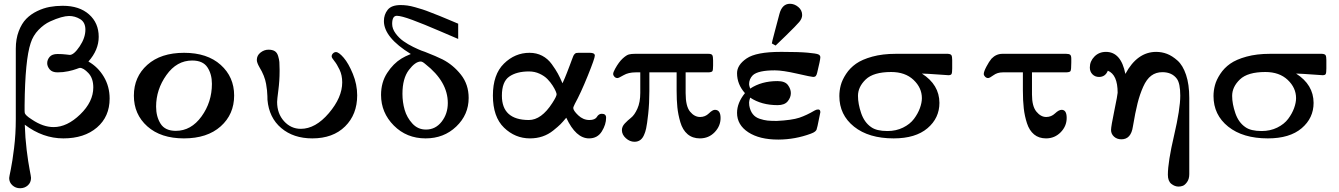

<svg xmlns="http://www.w3.org/2000/svg" viewBox="-20 -731 7120 1021"><path d="M28.8 215.8Q28.8 210.9 37.4 169.9Q45.9 128.9 54.9 55.9Q64 -17.1 64 -98.1V-472.2Q64 -523.9 79.6 -564.9Q95.2 -606 119.6 -630.9Q144 -655.8 177.5 -671.9Q210.9 -688 243.9 -694.1Q276.9 -700.2 312 -700.2H314Q401.9 -700.2 453.4 -654.5Q504.9 -608.9 504.9 -535.2Q504.9 -465.3 450.2 -403.8Q501 -375 532 -323Q563 -271 563 -207Q563 -110.8 495.6 -53Q428.2 4.9 316.9 4.9Q208 4.9 111.8 -67.9Q113.8 1 121.8 66.4Q129.9 131.8 137.5 170.4Q145 209 145 214.8Q145 239.7 127.9 254.9Q110.8 270 86.9 270Q63 270 45.9 254.4Q28.8 238.8 28.8 215.8ZM110.8 -144Q110.8 -132.8 112.3 -128.4Q113.8 -124 121.8 -116Q129.9 -107.9 149.9 -95.2Q209 -55.2 265.1 -55.2Q336.9 -55.2 406.5 -122.6Q476.1 -189.9 476.1 -266.1Q476.1 -314.9 450 -342.5Q423.8 -370.1 404.8 -370.1Q401.9 -370.1 386 -364Q370.1 -357.9 343 -352.1Q315.9 -346.2 286.1 -346.2Q257.3 -346.2 244.1 -362.1Q231 -377.9 231 -395Q231 -413.1 243.9 -428.5Q256.8 -443.8 286.1 -443.8Q310.1 -443.8 330.1 -441.4Q350.1 -439 351.1 -439Q373 -439 403.6 -484.4Q434.1 -529.8 434.1 -573.2Q434.1 -612.3 406.5 -629.2Q378.9 -646 347.2 -646Q330.1 -646 304.4 -638.9Q278.8 -631.8 246.3 -616.9Q213.9 -602.1 184.8 -572Q155.8 -542 143.1 -502Q113.3 -413.1 110.8 -171.9Z M691.9 -222.2Q691.9 -322.3 763.4 -386.2Q835 -450.2 959 -450.2Q1082 -450.2 1153.6 -386Q1225.1 -321.8 1225.1 -223.1Q1225.1 -123 1153.6 -59.1Q1082 4.9 958 4.9Q835 4.9 763.4 -59.1Q691.9 -123 691.9 -222.2ZM810.1 -164.1Q810.1 -110.8 834 -73Q857.9 -35.2 915 -35.2Q996.1 -35.2 1051.5 -111.6Q1106.9 -188 1106.9 -285.2Q1106.9 -336.9 1083 -373Q1059.1 -409.2 1002 -409.2Q919.9 -409.2 865 -332Q810.1 -254.9 810.1 -164.1Z M1345.7 -412.1Q1345.7 -436 1365.2 -451.4Q1384.8 -466.8 1407.7 -466.8Q1428.7 -466.8 1441.2 -459Q1453.6 -451.2 1459 -433.1Q1464.4 -415 1465.6 -401.1Q1466.8 -387.2 1466.8 -361.8V-352.1Q1466.8 -301.3 1460.2 -251.2Q1453.6 -201.2 1453.6 -189Q1453.6 -127 1490.5 -86.4Q1527.3 -45.9 1579.6 -45.9Q1657.7 -45.9 1728.8 -129.4Q1799.8 -212.9 1799.8 -293Q1799.8 -331.1 1785.6 -360.6Q1771.5 -390.1 1757.6 -407Q1743.7 -423.8 1743.7 -431.2Q1743.7 -439.9 1750.7 -447Q1757.8 -454.1 1766.6 -454.1Q1781.7 -454.1 1807.6 -424.1Q1833.5 -394 1856.4 -338.1Q1879.4 -282.2 1879.4 -224.1Q1879.4 -122.1 1814.9 -58.6Q1750.5 4.9 1640.6 4.9Q1540.5 4.9 1475.6 -50Q1410.6 -105 1402.3 -200.2Q1402.3 -203.1 1401.9 -220Q1401.4 -236.8 1399.9 -250.5Q1398.4 -264.2 1395 -284.7Q1391.6 -305.2 1382.6 -328.1Q1373.5 -351.1 1359.4 -374Q1345.7 -397.9 1345.7 -412.1Z M2006.3 -226.1Q2006.3 -293 2038.8 -343Q2071.3 -393.1 2115.2 -419.9Q2133.3 -431.2 2164.6 -443.8Q2021.5 -531.7 2021.5 -619.1Q2021.5 -653.3 2041.5 -678.7Q2061.5 -704.1 2110.4 -704.1Q2127.4 -704.1 2146 -701.7Q2164.6 -699.2 2187.5 -692.6Q2210.4 -686 2226.8 -680.9Q2243.2 -675.8 2273.2 -663.8Q2303.2 -651.9 2317.4 -646.5Q2331.5 -641.1 2367.9 -625.5Q2404.3 -609.9 2416.5 -605V-523.9Q2404.3 -528.8 2318.4 -565.9Q2232.4 -603 2172.9 -625Q2113.3 -647 2090.3 -647Q2065.4 -647 2065.4 -604Q2065.4 -578.1 2083.5 -553.5Q2101.6 -528.8 2125.5 -512Q2149.4 -495.1 2177.5 -481.4Q2205.6 -467.8 2220.9 -461.9Q2236.3 -456.1 2240.2 -455.1Q2301.3 -431.2 2333.5 -415Q2389.6 -386.2 2430.9 -334.2Q2472.2 -282.2 2472.2 -210Q2472.2 -121.1 2406.2 -58.1Q2340.3 4.9 2243.2 4.9Q2142.1 4.9 2074.2 -63.5Q2006.3 -131.8 2006.3 -226.1ZM2120.1 -231.9Q2120.1 -188 2131.8 -147Q2143.6 -106 2172.9 -74Q2202.1 -42 2245.1 -42Q2295.9 -42 2328.6 -84Q2361.3 -126 2361.3 -183.1Q2361.3 -296.9 2242.2 -390.1Q2226.1 -404.3 2217.3 -403.8Q2188.5 -403.8 2154.3 -358.9Q2120.1 -314 2120.1 -231.9Z M2601.1 -223.1Q2601.1 -335 2659.7 -392.6Q2718.3 -450.2 2795.9 -450.2Q2833 -450.2 2863 -434.6Q2893.1 -418.9 2914.1 -389.9Q2935.1 -360.8 2946.5 -339.8Q2958 -318.8 2971.2 -288.1Q2984.4 -316.9 2994.6 -343.5Q3004.9 -370.1 3010.5 -385Q3016.1 -399.9 3021 -413.3Q3025.9 -426.8 3028.6 -432.9Q3031.2 -439 3035.6 -443.6Q3040 -448.2 3044.2 -449.2Q3048.3 -450.2 3056.2 -450.2H3117.2Q3143.1 -450.2 3143.1 -435.1Q3143.1 -420.9 3105.5 -327.9Q3067.9 -234.9 3037.1 -179.2Q3028.3 -161.1 3028.3 -157.2Q3028.3 -143.1 3054.7 -117.9Q3081.1 -92.8 3114.3 -92.8Q3144 -92.8 3154.1 -109.4Q3164.1 -126 3180.2 -126Q3203.1 -126 3203.1 -105Q3203.1 -68.8 3180.2 -32Q3157.2 4.9 3112.3 4.9Q3042.5 4.9 2991.2 -105Q2972.2 -82 2960.2 -70.1Q2948.2 -58.1 2922.1 -37.1Q2896 -16.1 2865 -5.6Q2834 4.9 2798.3 4.9Q2719.2 4.9 2660.2 -52.2Q2601.1 -109.4 2601.1 -223.1ZM2648.9 -222.2Q2648.9 -93.3 2792 -92.8Q2858.9 -92.8 2917 -183.1Q2939.9 -218.3 2939.9 -230Q2939.9 -233.9 2935.1 -245.8Q2930.2 -257.8 2918.7 -275.9Q2907.2 -293.9 2891.1 -310.5Q2875 -327.1 2849.1 -339.1Q2823.2 -351.1 2793 -351.1Q2727.1 -351.1 2688 -323.7Q2648.9 -296.4 2648.9 -222.2Z M3240.7 -337.9Q3240.7 -346.7 3251 -365.2Q3271 -401.4 3291 -419.7Q3311 -438 3324 -441.4Q3336.9 -444.8 3356 -444.8H3747.1Q3763.2 -444.8 3767.6 -438Q3772 -431.2 3772 -410.2V-382.8Q3772 -358.9 3768.6 -353Q3765.1 -347.2 3748 -346.2H3626V-235.8Q3626 -166 3649.4 -137.5Q3672.9 -108.9 3703.1 -108.9Q3730 -108.9 3749.5 -127.9Q3769 -147 3781.7 -147Q3811.5 -147 3811.8 -104Q3812 -61 3780.5 -28.1Q3749 4.9 3701.7 4.9Q3662.6 4.9 3636.2 -17.6Q3609.9 -40 3597.9 -81.1Q3585.9 -122.1 3582 -160.6Q3578.1 -199.2 3578.1 -249V-346.2H3433.1V-246.1Q3433.1 -181.2 3427 -125.5Q3420.9 -69.8 3416 -48.3Q3411.1 -26.9 3406.7 -18.1Q3391.6 22.9 3354 22.9Q3329.1 22.9 3308.1 3.9Q3287.1 -15.1 3287.1 -39.1Q3287.1 -58.1 3302.5 -74.5Q3317.9 -90.8 3335.9 -105Q3354 -119.1 3369.4 -153.1Q3384.8 -187 3384.8 -236.8V-346.2H3359.9Q3321.8 -346.2 3295.9 -331.1Q3270 -315.9 3263.7 -315.9Q3253.9 -315.9 3247.3 -323Q3240.7 -330.1 3240.7 -337.9Z M3899.4 -130.9Q3899.4 -184.1 3941.4 -235.8Q3899.4 -282.7 3899.4 -341.8Q3899.4 -385.7 3950.4 -420.4Q4001.5 -455.1 4131.3 -455.1H4139.6Q4228.5 -455.1 4274.4 -450.9Q4320.3 -446.8 4331.3 -441.9Q4342.3 -437 4342.3 -426.8Q4342.3 -412.6 4325.7 -345.2Q4322.8 -332 4318.1 -326.9Q4313.5 -321.8 4304.4 -321.8Q4295.4 -321.8 4218.5 -339.4Q4141.6 -356.9 4100.6 -356.9Q4011.7 -356.9 3983.4 -331.1Q3963.4 -311 3963.4 -283.2Q3963.4 -276.4 3969.2 -259.8Q4029.3 -299.8 4114.3 -299.8Q4154.3 -299.8 4169.9 -278.8Q4185.5 -257.8 4185.5 -235.8Q4185.5 -212.9 4168.9 -192.4Q4152.3 -171.9 4115.2 -171.9Q4029.3 -171.9 3969.2 -211.9Q3963.4 -193.8 3963.4 -186Q3963.4 -176.3 3964.4 -169.9Q3969.2 -142.1 3982.9 -124.5Q3996.6 -106.9 4019.5 -99.4Q4042.5 -91.8 4061.5 -89.8Q4080.6 -87.9 4110.4 -87.9Q4190.4 -91.8 4230.5 -105Q4269.5 -118.2 4311.5 -143.1Q4321.3 -148.9 4330.6 -148.9Q4342.8 -148.9 4342.3 -133.8Q4342.3 -132.8 4327.6 -62Q4323.7 -44.9 4322 -41Q4320.3 -37.1 4314 -31.5Q4307.6 -25.9 4291.5 -20Q4208.5 10.7 4120.6 11.2H4117.7Q4018.6 11.2 3959 -27.8Q3899.4 -66.9 3899.4 -130.9ZM4084.5 -500Q4085.4 -506.8 4087.9 -516.8Q4090.3 -526.9 4100.8 -566.4Q4111.3 -606 4124.5 -655.8Q4138.7 -710.9 4180.7 -710.9Q4204.6 -710.9 4225.1 -693.8Q4245.6 -676.8 4245.6 -650.9Q4245.6 -632.8 4230.5 -614.5Q4215.3 -596.2 4158.7 -541Q4125.5 -508.8 4104.5 -488.8Z M4443.4 -220.2Q4443.4 -249 4450.9 -277.6Q4458.5 -306.2 4479 -337.6Q4499.5 -369.1 4532 -392.1Q4564.5 -415 4618.9 -429.9Q4673.3 -444.8 4743.2 -444.8H5020.5Q5035.6 -443.8 5039.6 -437Q5043.5 -430.2 5043.5 -411.1V-367.2Q5043.5 -344.2 5040 -337.6Q5036.6 -331.1 5023.4 -331.1Q5018.6 -331.1 4966.6 -335Q4914.6 -338.9 4882.3 -339.8Q4975.1 -280.8 4975.6 -184.1Q4975.6 -103 4912.1 -49.1Q4848.6 4.9 4732.4 4.9Q4599.6 4.9 4521.5 -57.6Q4443.4 -120.1 4443.4 -220.2ZM4542.5 -221.2Q4542.5 -179.2 4559.3 -129.6Q4576.2 -80.1 4612.3 -55.2Q4641.1 -34.2 4699.2 -34.2Q4745.1 -34.2 4782.2 -52.5Q4819.3 -70.8 4840.3 -98.9Q4861.3 -127 4871.8 -156Q4882.3 -185.1 4882.3 -209Q4882.3 -264.2 4837.9 -306.2Q4793.5 -348.1 4719.2 -348.1Q4625 -348.1 4583.7 -308.6Q4542.5 -269 4542.5 -221.2Z M5211.4 -337.9Q5211.4 -350.1 5225.6 -377Q5239.7 -403.8 5252.4 -418.9Q5277.3 -444.8 5310.5 -444.8H5649.4Q5664.6 -444.8 5670.7 -439.9Q5676.8 -435.1 5676.8 -418.9V-398.9Q5676.8 -359.9 5672.6 -353Q5668.5 -346.2 5645.5 -346.2H5467.8V-228Q5467.8 -166 5491.2 -137.5Q5514.6 -108.9 5543.5 -108.9Q5570.3 -108.9 5590.3 -127.9Q5610.4 -147 5625.5 -147Q5652.3 -147 5652.3 -104Q5652.3 -60.1 5620.4 -27.6Q5588.4 4.9 5542.5 4.9Q5504.4 4.9 5479 -16.1Q5453.6 -37.1 5441.2 -75.4Q5428.7 -113.8 5424.1 -154.8Q5419.4 -195.8 5419.4 -250V-346.2H5312.5Q5283.7 -346.2 5263.2 -331.1Q5242.7 -315.9 5234.4 -315.9Q5225.6 -315.9 5218.5 -323Q5211.4 -330.1 5211.4 -337.9Z M5775.4 -372.1Q5775.4 -405.3 5799.8 -430.2Q5824.2 -455.1 5861.3 -455.1Q5941.4 -455.1 5964.4 -337.9Q6027.3 -455.1 6128.4 -455.1Q6158.2 -455.1 6185.8 -444.6Q6213.4 -434.1 6241.7 -408.9Q6270 -383.8 6287.1 -333Q6304.2 -282.2 6304.2 -210V194.8Q6304.2 220.7 6292.7 236.8Q6281.2 252.9 6269.8 257.1Q6258.3 261.2 6247.1 261.2Q6227.1 261.2 6208.7 246.6Q6190.4 231.9 6190.4 198.2Q6190.4 130.4 6223.4 -10.7Q6256.3 -151.9 6256.3 -222.2Q6256.3 -287.1 6238.3 -312Q6212.4 -347.2 6161.1 -347.2Q6127 -347.2 6102.1 -328.6Q6077.1 -310.1 6059.1 -269.5Q6041 -229 6029.1 -181.4Q6017.1 -133.8 6004.4 -58.1Q5994.6 9.8 5943.4 9.8Q5919.4 9.8 5903.8 -4.6Q5888.2 -19 5888.2 -40Q5888.2 -58.1 5905.8 -143.1Q5923.3 -228 5923.3 -237.8Q5923.3 -334 5871.1 -355Q5857.9 -321.8 5824.2 -321.8Q5803.2 -321.8 5789.3 -335.9Q5775.4 -350.1 5775.4 -372.1Z M6433.1 -220.2Q6433.1 -249 6440.7 -277.6Q6448.2 -306.2 6468.8 -337.6Q6489.3 -369.1 6521.7 -392.1Q6554.2 -415 6608.6 -429.9Q6663.1 -444.8 6732.9 -444.8H7010.3Q7025.4 -443.8 7029.3 -437Q7033.2 -430.2 7033.2 -411.1V-367.2Q7033.2 -344.2 7029.8 -337.6Q7026.4 -331.1 7013.2 -331.1Q7008.3 -331.1 6956.3 -335Q6904.3 -338.9 6872.1 -339.8Q6964.8 -280.8 6965.3 -184.1Q6965.3 -103 6901.9 -49.1Q6838.4 4.9 6722.2 4.9Q6589.4 4.9 6511.2 -57.6Q6433.1 -120.1 6433.1 -220.2ZM6532.2 -221.2Q6532.2 -179.2 6549.1 -129.6Q6565.9 -80.1 6602.1 -55.2Q6630.9 -34.2 6689 -34.2Q6734.9 -34.2 6772 -52.5Q6809.1 -70.8 6830.1 -98.9Q6851.1 -127 6861.6 -156Q6872.1 -185.1 6872.1 -209Q6872.1 -264.2 6827.6 -306.2Q6783.2 -348.1 6709 -348.1Q6614.7 -348.1 6573.5 -308.6Q6532.2 -269 6532.2 -221.2Z"/></svg>

Font: CMU Serif
Style: Bold
Weight: 700
Version: Version 0.7.0